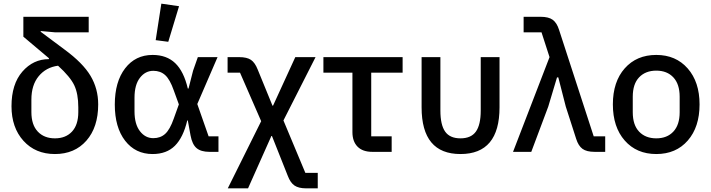

<svg xmlns="http://www.w3.org/2000/svg" viewBox="-20 -832 3896 1052"><path d="M281 12Q174 12 108.5 -60.5Q43 -133 43 -250Q43 -371 102.5 -439.5Q162 -508 248 -508V-513L108 -631V-740H466V-655H280L203 -662V-658L333 -561Q434 -487 476 -416.5Q518 -346 518 -260Q518 -135 453.5 -61.5Q389 12 281 12ZM409 -218V-244Q409 -318 387 -364.5Q365 -411 298 -472Q232 -463 192 -414.5Q152 -366 152 -286V-218Q152 -148 187 -111Q222 -74 281 -74Q340 -74 374.5 -111Q409 -148 409 -218Z M902 -603 833 -612 864 -812 961 -798ZM816 12Q722 12 665.5 -61Q609 -134 609 -259Q609 -384 665.5 -457.5Q722 -531 816 -531Q893 -531 940 -486Q987 -441 1009 -347H1013L1038 -445L1064 -519H1172L1061 -262L1123 -85H1177V0H1128Q1081 0 1057 -20.5Q1033 -41 1024 -90L1009 -172H1006Q984 -79 938.5 -33.5Q893 12 816 12ZM820 -75Q859 -75 885 -98.5Q911 -122 932 -182L960 -260L932 -337Q911 -397 885 -420.5Q859 -444 820 -444Q776 -444 746.5 -405.5Q717 -367 717 -297V-222Q717 -152 746.5 -113.5Q776 -75 820 -75Z M1228 200 1411 -168 1295 -434H1227V-519H1290Q1333 -519 1355 -504Q1377 -489 1392 -451L1473 -253H1476L1598 -519H1709L1533 -172L1653 115H1721V200H1658Q1616 200 1593.5 184.5Q1571 169 1557 132L1470 -87H1467L1339 200Z M2020 0Q1967 0 1939 -28.5Q1911 -57 1911 -108V-434H1752V-519H2186V-434H2014V-85H2126V0Z M2503 12Q2290 12 2290 -244V-519H2393V-226Q2393 -148 2419 -111Q2445 -74 2503 -74Q2561 -74 2587.5 -111Q2614 -148 2614 -226V-519H2717V-244Q2717 12 2503 12Z M2791 0 2991 -519 2947 -655H2849V-740H2942Q2986 -740 3008.5 -723.5Q3031 -707 3043 -669L3233 -85H3296V0H3238Q3194 0 3171.5 -16.5Q3149 -33 3137 -71L3080 -248L3039 -408H3032L2984 -248L2891 0Z M3576 -531Q3683 -531 3748 -457Q3813 -383 3813 -260Q3813 -136 3748.5 -62Q3684 12 3576 12Q3468 12 3403 -62Q3338 -136 3338 -260Q3338 -384 3403 -457.5Q3468 -531 3576 -531ZM3704 -217V-302Q3704 -371 3669.5 -408Q3635 -445 3576 -445Q3517 -445 3482 -408.5Q3447 -372 3447 -302V-217Q3447 -147 3482 -110.5Q3517 -74 3576 -74Q3635 -74 3669.5 -111Q3704 -148 3704 -217Z"/></svg>

Font: Anuphan Medium
Style: Regular
Weight: 500
Designer: Mike Abbink, Paul van der Laan, Pieter van Rosmalen, Mint Tantisuwanna
Foundry: Bold Monday; Cadson Demak
Version: Version 3.002;hotconv 1.0.109;makeotfexe 2.5.65596